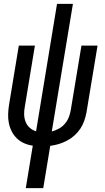

<svg xmlns="http://www.w3.org/2000/svg" viewBox="-20 -755 540 990"><path d="M113 215 149 -4Q126 -7 104.5 -16.5Q83 -26 67 -41.5Q51 -57 40.5 -77.5Q30 -98 25.5 -121Q21 -144 22 -168.5Q23 -193 27 -217L77 -520H160L108 -205Q104 -185 104.5 -165Q105 -145 112 -127Q119 -109 133 -96.5Q147 -84 166 -78L274 -735H356L247 -77Q266 -82 284 -92Q302 -102 315 -117.5Q328 -133 335 -151Q342 -169 345 -188L400 -520H483L426 -176Q422 -154 414.5 -132.5Q407 -111 394.5 -92Q382 -73 364.5 -57Q347 -41 326 -30Q305 -19 283.5 -12.5Q262 -6 239 -3L203 215Z"/></svg>

Font: Iosevka Term Curly Medium
Style: Italic
Weight: 500
Italic angle: -9°
Designer: Belleve Invis
Foundry: Belleve Invis
Version: Version 32.3.0